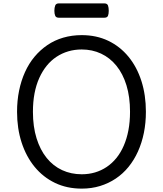

<svg xmlns="http://www.w3.org/2000/svg" viewBox="-20 -1098 965 1137"><path d="M464 19Q376 19 305.5 -15Q235 -49 185 -110Q135 -171 108 -254Q81 -337 81 -436Q81 -502 93 -561Q105 -620 128 -671Q151 -722 184.5 -762Q218 -802 260.5 -831Q303 -860 354.5 -875Q406 -890 464 -890Q551 -890 621 -856.5Q691 -823 741 -762Q791 -701 817.5 -618Q844 -535 844 -436Q844 -370 832 -311Q820 -252 797 -201Q774 -150 741 -109.5Q708 -69 665.5 -40.5Q623 -12 572.5 3.5Q522 19 464 19ZM464 -66Q506 -66 543 -77Q580 -88 612 -109.5Q644 -131 669.5 -162.5Q695 -194 713 -235.5Q731 -277 740.5 -327Q750 -377 750 -436Q750 -524 729 -592.5Q708 -661 669.5 -708.5Q631 -756 578.5 -780.5Q526 -805 464 -805Q422 -805 384.5 -794Q347 -783 314.5 -761.5Q282 -740 256.5 -708.5Q231 -677 212.5 -636Q194 -595 184.5 -545Q175 -495 175 -436Q175 -348 196.5 -279Q218 -210 256.5 -162.5Q295 -115 348 -90.5Q401 -66 464 -66ZM329 -993Q312 -993 307 -1004.5Q302 -1016 302 -1034Q302 -1053 307 -1065.5Q312 -1078 329 -1078H597Q615 -1078 619.5 -1065.5Q624 -1053 624 -1034Q624 -1016 619.5 -1004.5Q615 -993 597 -993Z"/></svg>

Font: Playwrite IT Moderna
Style: Regular
Weight: 400
Designer: Veronika Burian, José Scaglione
Foundry: TypeTogether
Version: Version 1.002